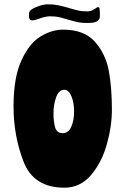

<svg xmlns="http://www.w3.org/2000/svg" viewBox="-20 -852 584 894"><path d="M43 -357Q43 -490 79.5 -570Q116 -650 168.5 -682Q221 -714 273 -714Q373 -714 423 -656.5Q473 -599 487 -520.5Q501 -442 501 -343Q501 -263 477 -178.5Q453 -94 403 -36Q353 22 280 22Q137 22 90 -98.5Q43 -219 43 -357ZM325 -334Q325 -374 312.5 -404Q300 -434 279 -434Q254 -434 241.5 -399.5Q229 -365 229 -325Q229 -284 237 -258Q245 -232 272 -232Q299 -232 312 -262Q325 -292 325 -334ZM299 -760Q266 -770 251 -773Q236 -776 211 -776Q193 -776 165 -766Q142 -757 128 -757Q124 -757 119.5 -761.5Q115 -766 115 -773V-792Q119 -807 144 -817Q178 -832 202 -832Q228 -832 248.5 -828Q269 -824 297 -816L317 -810Q321 -809 336 -805Q351 -801 363.5 -800Q376 -799 389 -799Q406 -800 419.5 -809.5Q433 -819 436 -819Q442 -819 443 -814Q445 -807 445 -789V-774Q445 -763 433.5 -754Q422 -745 389 -745Q362 -745 346 -748Q330 -751 299 -760Z"/></svg>

Font: Barriecito
Style: Regular
Weight: 400
Designer: Pablo Cosgaya & Sergio Jiménez
Foundry: Pablo Cosgaya & Sergio Jiménez
Version: Version 1.001